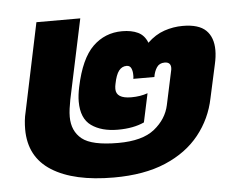

<svg xmlns="http://www.w3.org/2000/svg" viewBox="-44 -592 813 654"><g transform="rotate(-5 362.0 -265.0)"><path d="M320 10Q184 10 108.5 -37.5Q33 -85 33 -180Q33 -194 34.5 -209Q36 -224 40 -240L103 -540H253L195 -267Q192 -251 190 -236.5Q188 -222 188 -209Q188 -160 221.5 -133Q255 -106 345 -106Q428 -106 469.5 -139.5Q511 -173 521 -220L545 -332Q546 -336 546.5 -339Q547 -342 547 -345Q547 -365 526 -365Q508 -365 499 -351.5Q490 -338 487 -319H415Q416 -323 416 -326Q416 -329 416 -333Q416 -346 411.5 -355.5Q407 -365 396 -365Q380 -365 369.5 -351.5Q359 -338 353 -307Q352 -303 351.5 -298.5Q351 -294 351 -290Q351 -257 403 -257Q434 -257 459 -266L438 -168Q401 -151 348 -151Q292 -151 257.5 -175.5Q223 -200 223 -258Q223 -280 229 -308Q249 -403 290.5 -443.5Q332 -484 391 -484Q423 -484 445 -473.5Q467 -463 477 -437Q504 -463 535 -473.5Q566 -484 598 -484Q653 -484 677.5 -460Q702 -436 702 -392Q702 -370 696 -344L671 -230Q657 -161 613.5 -106.5Q570 -52 497 -21Q424 10 320 10Z"/></g></svg>

Font: Kanit
Style: Bold Italic
Weight: 700
Italic angle: -12°
Designer: Katatrad Team
Foundry: CadsonDemak
Version: Version 2.000; ttfautohint (v1.8.3)